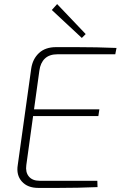

<svg xmlns="http://www.w3.org/2000/svg" viewBox="-20 -921 591 941"><path d="M255 -690Q305 -690 354.5 -690Q404 -690 453.5 -689Q503 -688 551 -686L545 -655H262Q222 -655 200 -634Q178 -613 173 -575L109 -112Q104 -77 121.5 -56Q139 -35 174 -35H457L458 -4Q410 -2 361 -1Q312 0 264 0Q216 0 168 0Q115 0 87 -31.5Q59 -63 67 -112L133 -585Q140 -632 171 -661Q202 -690 255 -690ZM123 -385H467L462 -352H118ZM260 -901 400 -754 381 -735 234 -872Z"/></svg>

Font: Exo 2 ExtraLight
Style: Italic
Weight: 250
Italic angle: -8°
Designer: Natanael Gama
Foundry: Natanael Gama
Version: Version 2.010